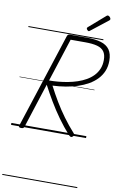

<svg xmlns="http://www.w3.org/2000/svg" viewBox="-173 -1368 1228 1977"><g transform="rotate(10 441.0 -379.5)"><path d="M107 14Q94 14 87.5 9.5Q81 5 84 -6L407 -1000Q411 -1011 417.5 -1015.5Q424 -1020 440 -1020H609Q700 -1020 760.5 -1002Q821 -984 851.5 -941Q882 -898 882 -825Q882 -765 862 -717Q842 -669 806 -631Q770 -593 720.5 -564.5Q671 -536 612 -516.5Q553 -497 486.5 -486Q420 -475 350 -472Q390 -394 435.5 -318Q481 -242 534 -169.5Q587 -97 650 -27Q657 -20 658 -11.5Q659 -3 646 9Q634 18 625 14.5Q616 11 605 0Q540 -73 484 -151Q428 -229 380 -310Q332 -391 290 -471L140 -5Q136 5 129.5 9.5Q123 14 107 14ZM306 -518Q352 -518 401.5 -522.5Q451 -527 501.5 -536.5Q552 -546 599.5 -562Q647 -578 687.5 -601Q728 -624 759 -656Q790 -688 807.5 -729.5Q825 -771 825 -823Q825 -880 801.5 -912Q778 -944 729.5 -957Q681 -970 605 -970H452ZM620 -1089Q613 -1089 604.5 -1098Q596 -1107 596 -1114Q596 -1116 596.5 -1119Q597 -1122 601 -1126L770 -1273Q775 -1277 778 -1279.5Q781 -1282 786 -1282Q793 -1282 800.5 -1277Q808 -1272 813 -1264Q818 -1256 818 -1250Q818 -1246 816.5 -1242.5Q815 -1239 810 -1235L634 -1097Q629 -1094 626.5 -1091.5Q624 -1089 620 -1089ZM0 513H784V523H0ZM0 -20H784V0H0ZM0 -505H784V-500H0ZM0 -1033H784V-1023H0Z"/></g></svg>

Font: Playwrite IN Guides
Style: Regular
Weight: 400
Designer: Veronika Burian, José Scaglione
Foundry: TypeTogether
Version: Version 1.003